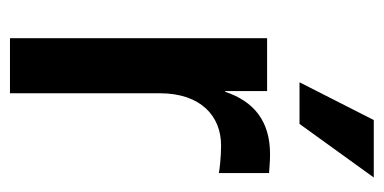

<svg xmlns="http://www.w3.org/2000/svg" viewBox="-212 -557 769 385"><g transform="rotate(90 172.5 -364.5)"><path d="M56.6 0H167V-300.3C167 -383.3 213.4 -423.3 271.5 -423.3C295.4 -423.3 318.8 -420.4 327.1 -418.9V-519.5C318.4 -520 304.7 -521.5 289.1 -521.5C222.7 -521.5 183.1 -488.8 164.1 -431.6H162.6V-515.6H56.6ZM145 -580.6H228.5L335.9 -729.5H220.7Z"/></g></svg>

Font: Raveo Display Display Medium
Style: Regular
Weight: 500
Designer: Jakub Foglar, Rasmus Andersson (Inter)
Foundry: Jakubfoglar.com
Version: Version 1.100;Glyphs 3.2.3 (3260)